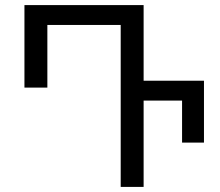

<svg xmlns="http://www.w3.org/2000/svg" viewBox="-20 -734 865 754"><path d="M454 0V-636H166V-390H76V-714H544V-417H781V-174H695V-339H544V0Z"/></svg>

Font: Go Noto Current
Style: Regular
Weight: 400
Designer: Monotype Design Team
Foundry: Monotype Imaging Inc.
Version: Version 2.007; ttfautohint (v1.8) -l 8 -r 50 -G 200 -x 14 -D